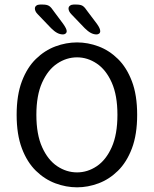

<svg xmlns="http://www.w3.org/2000/svg" viewBox="-20 -811 674 842"><path d="M318 10.5Q270 10.5 223 -7Q176 -24.5 137.5 -62Q99 -99.5 76 -160.2Q53 -221 53 -307.5Q53 -394 76 -454.5Q99 -515 137.5 -552.5Q176 -590 223 -607.5Q270 -625 318 -625Q365.5 -625 412.2 -607.5Q459 -590 497.2 -552.5Q535.5 -515 558.5 -454.5Q581.5 -394 581.5 -307.5Q581.5 -221 558.5 -160.2Q535.5 -99.5 497.2 -62Q459 -24.5 412.2 -7Q365.5 10.5 318 10.5ZM318 -55Q364 -55 404.5 -82.2Q445 -109.5 470 -165.5Q495 -221.5 495 -307.5Q495 -393 470 -449Q445 -505 404.5 -532.2Q364 -559.5 318 -559.5Q271.5 -559.5 230.8 -532.2Q190 -505 164.8 -449Q139.5 -393 139.5 -307.5Q139.5 -221.5 164.8 -165.5Q190 -109.5 230.8 -82.2Q271.5 -55 318 -55ZM256.5 -660Q243 -660 230.5 -666.8Q218 -673.5 204 -687.5L145.5 -748.5Q138.5 -755.5 135.8 -761.8Q133 -768 133 -773.5Q133 -781.5 139.2 -786.2Q145.5 -791 155 -791H168Q186 -791 195.5 -784.8Q205 -778.5 216 -761.5L257 -706.5Q272.5 -684.5 272.5 -674.5Q272.5 -667.5 267.5 -663.8Q262.5 -660 256.5 -660ZM403.5 -660Q390.5 -660 378 -666.8Q365.5 -673.5 351.5 -687.5L293 -748.5Q280.5 -761.5 280.5 -773.5Q280.5 -781.5 287 -786.2Q293.5 -791 302.5 -791H315.5Q334 -791 343.2 -784.8Q352.5 -778.5 363.5 -761.5L405 -706.5Q412.5 -696 416 -688.2Q419.5 -680.5 419.5 -674.5Q419.5 -667.5 414.8 -663.8Q410 -660 403.5 -660Z"/></svg>

Font: Sono
Style: Regular
Weight: 400
Designer: Tyler Finck
Foundry: Tyler Finck
Version: Version 2.112